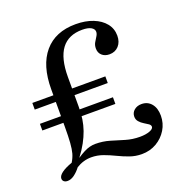

<svg xmlns="http://www.w3.org/2000/svg" viewBox="-112 -678 742 787"><g transform="rotate(-20 259.5 -285.0)"><path d="M52.4 10.5Q41.9 10.5 36.3 5.6Q30.6 0.8 30.6 -7.3Q30.6 -19.4 46.8 -31.5Q62.9 -43.5 92.7 -54Q103.2 -71 108.1 -88.3Q112.9 -105.6 114.9 -132.7Q116.9 -159.7 116.9 -203.2V-365.3Q116.9 -469.4 164.9 -525.8Q212.9 -582.3 301.6 -582.3Q344.4 -582.3 377 -569.4Q409.7 -556.5 428.2 -533.5Q446.8 -510.5 446.8 -479.8Q446.8 -452.4 431.5 -435.5Q416.1 -418.5 391.1 -418.5Q371 -418.5 358.5 -429.8Q346 -441.1 346 -459.7Q346 -474.2 352 -484.7Q358.1 -495.2 364.5 -505.2Q371 -515.3 371 -524.2Q371 -536.3 357.7 -544Q344.4 -551.6 319.4 -551.6Q258.9 -551.6 228.6 -511.3Q198.4 -471 198.4 -389.5V-258.9Q198.4 -230.6 194.8 -206.5Q191.1 -182.3 183.1 -159.3Q175 -136.3 162.1 -112.5Q149.2 -88.7 129 -62.1Q146 -73.4 159.3 -80.2Q172.6 -87.1 185.1 -90.3Q197.6 -93.5 209.7 -93.5Q242.7 -93.5 272.2 -84.7Q301.6 -75.8 331 -66.9Q360.5 -58.1 392.7 -58.1Q417.7 -58.1 435.1 -64.5Q452.4 -71 452.4 -80.6Q452.4 -87.9 444.4 -93.5Q436.3 -99.2 425.4 -105.6Q414.5 -112.1 406.5 -121.4Q398.4 -130.6 398.4 -143.5Q398.4 -160.5 411.3 -171.4Q424.2 -182.3 443.5 -182.3Q470.2 -182.3 486.3 -162.9Q502.4 -143.5 502.4 -110.5Q502.4 -77.4 485.5 -49.6Q468.5 -21.8 439.9 -5.2Q411.3 11.3 375.8 11.3Q348.4 11.3 323.4 2.4Q298.4 -6.5 274.6 -18.1Q250.8 -29.8 226.2 -38.7Q201.6 -47.6 175 -47.6Q158.1 -47.6 141.5 -42.7Q125 -37.9 109.7 -28.2Q96.8 -11.3 81.9 -0.4Q66.9 10.5 52.4 10.5ZM25 -219.4V-248.4H343.5V-219.4ZM25 -310.5V-339.5H343.5V-310.5Z"/></g></svg>

Font: Playfair
Style: Regular
Weight: 400
Designer: Claus Eggers Sørensen
Foundry: Claus Eggers Sørensen
Version: Version 2.001;gftools[0.9.30]